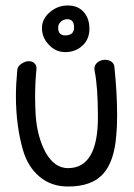

<svg xmlns="http://www.w3.org/2000/svg" viewBox="-20 -680 490 700"><path d="M227 -660Q190 -660 161.5 -635.5Q133 -611 133 -578Q133 -543 158 -517Q183 -490 218 -490Q255 -490 280.5 -513.5Q306 -537 306 -575Q306 -613 285 -636.5Q264 -660 227 -660ZM250 -580Q250 -551 218 -551Q192 -551 192 -579Q192 -592 202 -601Q212 -610 225 -610Q250 -610 250 -580ZM337 -253Q337 -67 228 -67Q179 -67 147 -123Q116 -179 110 -260Q108 -300 108 -326Q108 -381 113 -428Q114 -441 106 -449Q98 -457 85 -457Q72 -457 58 -447.5Q44 -438 43 -425Q38 -372 38 -330Q38 -222 64 -132Q82 -71 124.5 -35.5Q167 0 228 0Q314 0 355.5 -45.5Q397 -91 404 -188Q407 -215 407 -260Q407 -340 397 -437Q396 -448 386.5 -455Q377 -462 363 -462Q348 -462 336 -453Q324 -443 324 -430L325 -421Q337 -364 337 -253Z"/></svg>

Font: Patrick Hand SC
Style: Regular
Weight: 400
Designer: Patrick Wagesreiter
Foundry: Patrick Wagesreiter
Version: Version 2.001; ttfautohint (v1.8.2)